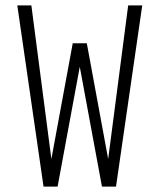

<svg xmlns="http://www.w3.org/2000/svg" viewBox="-20 -690 590 710"><path d="M141 0 44 -670H96L170 -102L249 -530H301L380 -102L454 -670H506L409 0H357L275 -443L193 0Z"/></svg>

Font: Lode Dark Term
Style: Regular
Weight: 400
Monospace: yes
Designer: Belleve Invis
Foundry: Belleve Invis
Version: Version 29.2.0